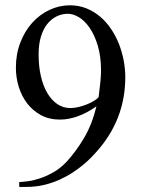

<svg xmlns="http://www.w3.org/2000/svg" viewBox="-20 -697 540 731"><path d="M457 -403.3Q457 -239.7 345.2 -116.7Q338.9 -109.4 326.4 -96.7Q314 -84 296.4 -69.3Q278.8 -54.7 256.1 -39.8Q233.4 -24.9 206.3 -12.7Q179.2 -0.5 147.7 7.1Q116.2 14.6 81.1 14.6H53.2V-3.9Q65.9 -4.4 86.9 -7.1Q107.9 -9.8 132.8 -18.1Q157.7 -26.4 184.1 -41.5Q210.4 -56.6 233.9 -81.5Q270.5 -121.6 300.5 -172.6Q330.6 -223.6 347.2 -292Q309.6 -266.1 275.1 -253.9Q240.7 -241.7 208.5 -241.7Q167.5 -241.7 136.2 -258.5Q105 -275.4 83.7 -303Q62.5 -330.6 51.5 -366Q40.5 -401.4 40.5 -439Q40.5 -491.2 57.4 -534.9Q74.2 -578.6 102.5 -610.1Q130.9 -641.6 168.2 -659.2Q205.6 -676.8 246.1 -676.8Q279.8 -676.8 308.6 -665.3Q337.4 -653.8 360.8 -634Q384.3 -614.3 402.3 -587.6Q420.4 -561 432.4 -530.8Q444.3 -500.5 450.7 -467.8Q457 -435.1 457 -403.3ZM364.7 -428.2Q364.7 -481.4 352.5 -522.5Q340.3 -563.5 321.5 -590.8Q302.7 -618.2 279.8 -631.8Q256.8 -645.5 234.9 -644.5Q212.9 -643.6 193.4 -633.5Q173.8 -623.5 158.9 -604.2Q144 -585 135.5 -556.4Q127 -527.8 127 -489.7Q127 -444.3 135.7 -406.7Q144.5 -369.1 160.4 -342.3Q176.3 -315.4 198.5 -300.5Q220.7 -285.6 248 -285.6Q262.7 -285.6 279.3 -289.6Q295.9 -293.5 311.3 -299.8Q326.7 -306.2 338.6 -313.5Q350.6 -320.8 355.5 -327.1Q359.4 -358.9 362.1 -384.3Q364.7 -409.7 364.7 -428.2Z"/></svg>

Font: Doulos SIL Compact
Style: Regular
Weight: 400
Designer: Walt Agee, Victor Gaultney, Peter Martin, Debbi Hosken
Foundry: SIL International
Version: Version 4.110; 2011; Maintenance release ; LnSpcTght